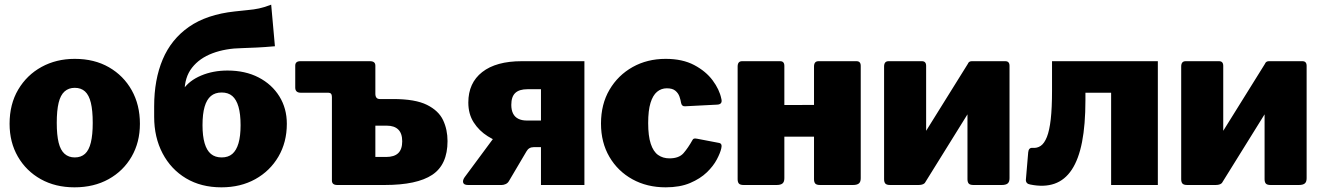

<svg xmlns="http://www.w3.org/2000/svg" viewBox="-20 -792 5664 822"><path d="M299 10Q217 10 154.5 -25Q92 -60 56.5 -121.5Q21 -183 21 -262Q21 -346 58 -408.5Q95 -471 158 -505.5Q221 -540 300 -540Q384 -540 446.5 -504Q509 -468 544 -405.5Q579 -343 579 -262Q579 -183 543.5 -121.5Q508 -60 445 -25Q382 10 299 10ZM300 -118Q327 -118 344 -133.5Q361 -149 369 -182Q377 -215 377 -266Q377 -319 369 -352Q361 -385 344 -400.5Q327 -416 300 -416Q274 -416 256.5 -400.5Q239 -385 231 -352Q223 -319 223 -266Q223 -214 231 -181.5Q239 -149 256.5 -133.5Q274 -118 300 -118Z M928 10Q841 10 776.5 -28.5Q712 -67 676 -135.5Q640 -204 640 -292L677 -397L764 -409Q790 -447 841 -468.5Q892 -490 954 -490Q1030 -490 1087 -460.5Q1144 -431 1176 -379.5Q1208 -328 1208 -262Q1208 -183 1172 -121.5Q1136 -60 1073 -25Q1010 10 928 10ZM929 -118Q957 -118 974.5 -133Q992 -148 1001 -178.5Q1010 -209 1010 -256Q1010 -304 1001 -335Q992 -366 974.5 -381Q957 -396 929 -396Q901 -396 883 -381Q865 -366 856 -335Q847 -304 847 -256Q847 -210 856 -179Q865 -148 883 -133Q901 -118 929 -118ZM640 -292V-337Q640 -451 676.5 -537.5Q713 -624 789 -677Q865 -730 985 -743Q1017 -747 1041.5 -749Q1066 -751 1089.5 -756Q1113 -761 1141 -772L1157 -594Q1112 -590 1079.5 -588.5Q1047 -587 1017 -586Q946 -585 890 -564Q834 -543 802 -502Q770 -461 770 -398V-302Z M1424 0Q1401 0 1401 -19V-377Q1401 -395 1386 -395H1268Q1244 -395 1244 -417V-511Q1244 -530 1266 -530H1564Q1587 -530 1587 -511V-391Q1587 -368 1606 -368H1663Q1758 -368 1808 -343Q1858 -318 1877 -277.5Q1896 -237 1896 -188Q1896 -87 1830.5 -43.5Q1765 0 1627 0ZM1587 -120H1633Q1668 -120 1685 -136.5Q1702 -153 1702 -187Q1702 -221 1685 -237.5Q1668 -254 1636 -254H1587Z M2296 0V-162H2238Q2195 -162 2150.5 -173.5Q2106 -185 2068.5 -208.5Q2031 -232 2008 -268Q1985 -304 1985 -353Q1985 -437 2044.5 -483.5Q2104 -530 2214 -530H2482V0ZM1984 0Q1966 0 1963 -10Q1960 -20 1969 -33L2100 -210L2265 -162Q2244 -162 2234 -144L2159 -17Q2154 -8 2145 -4Q2136 0 2128 0ZM2235 -276H2296V-410H2238Q2203 -410 2186 -394Q2169 -378 2169 -343Q2169 -321 2176.5 -306Q2184 -291 2199 -283.5Q2214 -276 2235 -276Z M2830 -540Q2902 -540 2952 -513.5Q3002 -487 3031 -448Q3060 -409 3068 -370Q3075 -345 3050 -344L2913 -337Q2899 -336 2896 -351Q2894 -364 2889 -378.5Q2884 -393 2871.5 -403.5Q2859 -414 2835 -414Q2811 -414 2793 -399Q2775 -384 2765 -351.5Q2755 -319 2755 -265Q2755 -210 2766 -176.5Q2777 -143 2797.5 -128.5Q2818 -114 2846 -114Q2887 -114 2906.5 -136.5Q2926 -159 2945 -193Q2947 -197 2951 -198.5Q2955 -200 2965 -198L3059 -180Q3073 -177 3068 -157Q3064 -138 3049 -109.5Q3034 -81 3006 -54Q2978 -27 2934.5 -8.5Q2891 10 2830 10Q2750 10 2687.5 -24.5Q2625 -59 2589 -120.5Q2553 -182 2553 -263Q2553 -346 2589.5 -408Q2626 -470 2688.5 -505Q2751 -540 2830 -540Z M3338 -510V-29Q3338 -13 3330 -6.5Q3322 0 3305 0H3164Q3149 0 3143.5 -6Q3138 -12 3138 -25V-507Q3138 -530 3157 -530H3320Q3338 -530 3338 -510ZM3665 -510V-29Q3665 -13 3657 -6.5Q3649 0 3632 0H3491Q3476 0 3470.5 -6Q3465 -12 3465 -25V-507Q3465 -530 3484 -530H3647Q3665 -530 3665 -510ZM3186 -207Q3162 -207 3162 -229V-323Q3162 -342 3184 -342L3563 -343Q3585 -343 3585 -324V-229Q3585 -207 3560 -207Z M3945 -510V-29Q3945 -13 3937 -6.5Q3929 0 3912 0H3791Q3776 0 3770.5 -6Q3765 -12 3765 -25V-507Q3765 -530 3784 -530H3927Q3945 -530 3945 -510ZM4302 -510V-29Q4302 -13 4294 -6.5Q4286 0 4269 0H4148Q4133 0 4127.5 -6Q4122 -12 4122 -25V-507Q4122 -530 4141 -530H4284Q4302 -530 4302 -510ZM4125 -521 4218 -457 3939 -8 3846 -73Z M4391 -2Q4372 -5 4372 -22L4382 -140Q4384 -160 4400 -159Q4420 -157 4435.5 -167.5Q4451 -178 4462 -205.5Q4473 -233 4478.5 -281.5Q4484 -330 4484 -404V-530H4937V0H4737V-395H4627V-363Q4627 -258 4612.5 -184Q4598 -110 4568.5 -65.5Q4539 -21 4494.5 -5.5Q4450 10 4391 -2Z M5217 -510V-29Q5217 -13 5209 -6.5Q5201 0 5184 0H5063Q5048 0 5042.5 -6Q5037 -12 5037 -25V-507Q5037 -530 5056 -530H5199Q5217 -530 5217 -510ZM5574 -510V-29Q5574 -13 5566 -6.5Q5558 0 5541 0H5420Q5405 0 5399.5 -6Q5394 -12 5394 -25V-507Q5394 -530 5413 -530H5556Q5574 -530 5574 -510ZM5397 -521 5490 -457 5211 -8 5118 -73Z"/></svg>

Font: Libre Franklin Black
Style: Regular
Weight: 900
Designer: Pablo Impallari, Rodrigo Fuenzalida, Nhung Nguyen
Foundry: Impallari Type
Version: Version 3.000